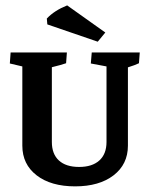

<svg xmlns="http://www.w3.org/2000/svg" viewBox="-20 -676 549 705"><path d="M62 -141.1V-432.1L16.1 -442.9L19 -483.4H225.6L222.7 -443.8Q204.6 -437.5 170.4 -429.2V-154.8Q170.4 -110.4 196.3 -86.7Q222.2 -63 270.5 -63Q318.4 -63 344.7 -86.7Q371.1 -110.4 371.1 -154.8V-432.1L313.5 -442.9L316.9 -483.4H493.2L490.2 -443.8Q475.1 -436.5 449.7 -428.7V-141.1Q449.7 -72.8 397 -32.2Q344.2 8.3 255.9 8.3Q167 8.3 114.5 -32.2Q62 -72.8 62 -141.1ZM338.9 -522.9 153.8 -586.4 151.9 -607.9Q179.2 -637.2 226.6 -656.2L366.7 -556.6Z"/></svg>

Font: Markazi Text SemiBold
Style: Regular
Weight: 600
Designer: Borna Izadpanah (Arabic designer), Fiona Ross (Arabic design director) and Florian Runge (Latin designer)
Foundry: Borna Izadpanah and Florian Runge
Version: Version 1.001; ttfautohint (v1.8.3)